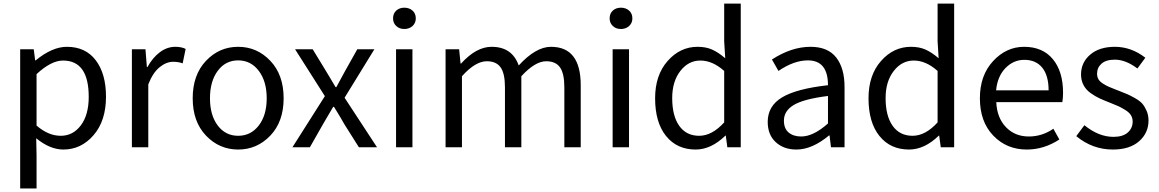

<svg xmlns="http://www.w3.org/2000/svg" viewBox="-20 -816 6421 1064"><path d="M91.8 228.5V-543H167L174.8 -481.4H177.7Q269.5 -556.6 350.6 -556.6Q454.1 -556.6 510.7 -481.9Q567.4 -407.2 567.4 -280.3Q567.4 -146.5 498.5 -66.9Q429.7 12.7 331.1 12.7Q256.8 12.7 180.7 -49.8L182.6 44.9V228.5ZM471.7 -279.3Q471.7 -480.5 329.1 -480.5Q263.7 -480.5 182.6 -405.3V-120.1Q248 -63.5 316.4 -63.5Q384.8 -63.5 428.2 -121.6Q471.7 -179.7 471.7 -279.3Z M710.9 0V-543H786.1L793.9 -444.3H796.9Q826.2 -497.1 866.2 -526.9Q906.2 -556.6 951.2 -556.6Q986.3 -556.6 1008.8 -544.9L992.2 -464.8Q969.7 -473.6 939.5 -473.6Q901.4 -473.6 864.3 -443.4Q827.1 -413.1 801.8 -348.6V0Z M1478 -64.5Q1404.3 12.7 1299.8 12.7Q1195.3 12.7 1121.6 -64.5Q1047.9 -141.6 1047.9 -271.5Q1047.9 -401.4 1121.6 -479Q1195.3 -556.6 1299.8 -556.6Q1404.3 -556.6 1478 -479Q1551.8 -401.4 1551.8 -271.5Q1551.8 -141.6 1478 -64.5ZM1186.5 -120.6Q1229.5 -63.5 1299.8 -63.5Q1370.1 -63.5 1414.1 -120.6Q1458 -177.7 1458 -271.5Q1458 -365.2 1414.1 -423.3Q1370.1 -481.4 1299.8 -481.4Q1229.5 -481.4 1186.5 -423.3Q1143.6 -365.2 1143.6 -271.5Q1143.6 -177.7 1186.5 -120.6Z M1600.6 0 1780.3 -283.2 1615.2 -543H1712.9L1786.1 -422.9Q1795.9 -406.2 1814.5 -375.5Q1833 -344.7 1839.8 -333H1843.8Q1885.7 -409.2 1892.6 -422.9L1960 -543H2054.7L1889.6 -274.4L2069.3 0H1968.8L1888.7 -127Q1873 -156.2 1831.1 -223.6H1826.2Q1781.2 -148.4 1769.5 -127L1697.3 0Z M2174.8 0V-543H2265.6V0ZM2158.2 -713.9Q2158.2 -741.2 2175.8 -757.3Q2193.4 -773.4 2220.7 -773.4Q2248 -773.4 2266.1 -757.3Q2284.2 -741.2 2284.2 -713.9Q2284.2 -688.5 2266.1 -671.9Q2248 -655.3 2220.7 -655.3Q2193.4 -655.3 2175.8 -671.9Q2158.2 -688.5 2158.2 -713.9Z M2449.2 0V-543H2524.4L2532.2 -463.9H2535.2Q2619.1 -556.6 2704.1 -556.6Q2818.4 -556.6 2854.5 -453.1Q2949.2 -556.6 3033.2 -556.6Q3198.2 -556.6 3198.2 -343.8V0H3107.4V-332Q3107.4 -408.2 3083.5 -442.4Q3059.6 -476.6 3006.8 -476.6Q2945.3 -476.6 2869.1 -393.6V0H2778.3V-332Q2778.3 -408.2 2754.4 -442.4Q2730.5 -476.6 2677.7 -476.6Q2614.3 -476.6 2540 -393.6V0Z M3375 0V-543H3465.8V0ZM3358.4 -713.9Q3358.4 -741.2 3376 -757.3Q3393.6 -773.4 3420.9 -773.4Q3448.2 -773.4 3466.3 -757.3Q3484.4 -741.2 3484.4 -713.9Q3484.4 -688.5 3466.3 -671.9Q3448.2 -655.3 3420.9 -655.3Q3393.6 -655.3 3376 -671.9Q3358.4 -688.5 3358.4 -713.9Z M3835 12.7Q3731.4 12.7 3670.9 -62.5Q3610.4 -137.7 3610.4 -271.5Q3610.4 -399.4 3679.7 -478Q3749 -556.6 3845.7 -556.6Q3891.6 -556.6 3925.8 -541.5Q3960 -526.4 3999 -493.2L3993.2 -586.9V-795.9H4085V0H4010.7L4002 -64.5H4000Q3920.9 12.7 3835 12.7ZM3993.2 -137.7V-422.9Q3928.7 -480.5 3861.3 -480.5Q3794.9 -480.5 3750 -422.4Q3705.1 -364.3 3705.1 -272.5Q3705.1 -173.8 3744.1 -118.7Q3783.2 -63.5 3854.5 -63.5Q3925.8 -63.5 3993.2 -137.7Z M4393.6 12.7Q4323.2 12.7 4278.8 -28.3Q4234.4 -69.3 4234.4 -140.6Q4234.4 -228.5 4314 -276.4Q4393.6 -324.2 4568.4 -343.8Q4568.4 -481.4 4457 -481.4Q4379.9 -481.4 4293.9 -422.9L4257.8 -486.3Q4366.2 -556.6 4471.7 -556.6Q4567.4 -556.6 4613.8 -497.6Q4660.2 -438.5 4660.2 -334V0H4585L4577.1 -65.4H4574.2Q4480.5 12.7 4393.6 12.7ZM4419.9 -59.6Q4487.3 -59.6 4568.4 -131.8V-284.2Q4435.5 -267.6 4379.9 -234.9Q4324.2 -202.1 4324.2 -147.5Q4324.2 -103.5 4350.6 -81.5Q4377 -59.6 4419.9 -59.6Z M5017.6 12.7Q4914.1 12.7 4853.5 -62.5Q4793 -137.7 4793 -271.5Q4793 -399.4 4862.3 -478Q4931.6 -556.6 5028.3 -556.6Q5074.2 -556.6 5108.4 -541.5Q5142.6 -526.4 5181.6 -493.2L5175.8 -586.9V-795.9H5267.6V0H5193.4L5184.6 -64.5H5182.6Q5103.5 12.7 5017.6 12.7ZM5175.8 -137.7V-422.9Q5111.3 -480.5 5043.9 -480.5Q4977.5 -480.5 4932.6 -422.4Q4887.7 -364.3 4887.7 -272.5Q4887.7 -173.8 4926.8 -118.7Q4965.8 -63.5 5037.1 -63.5Q5108.4 -63.5 5175.8 -137.7Z M5669.9 12.7Q5558.6 12.7 5484.4 -64.5Q5410.2 -141.6 5410.2 -271.5Q5410.2 -398.4 5483.4 -477.5Q5556.6 -556.6 5655.3 -556.6Q5757.8 -556.6 5814.5 -488.3Q5871.1 -419.9 5871.1 -301.8Q5871.1 -275.4 5867.2 -250H5501Q5504.9 -163.1 5554.7 -111.3Q5604.5 -59.6 5681.6 -59.6Q5754.9 -59.6 5817.4 -102.5L5850.6 -43Q5765.6 12.7 5669.9 12.7ZM5500 -315.4H5791Q5791 -397.5 5755.9 -440.9Q5720.7 -484.4 5656.2 -484.4Q5596.7 -484.4 5552.2 -439Q5507.8 -393.6 5500 -315.4Z M6147.5 12.7Q6034.2 12.7 5944.3 -61.5L5989.3 -122.1Q6068.4 -57.6 6150.4 -57.6Q6202.1 -57.6 6229.5 -81.5Q6256.8 -105.5 6256.8 -142.6Q6256.8 -162.1 6247.1 -177.7Q6237.3 -193.4 6215.8 -206.5Q6194.3 -219.7 6178.7 -227.1Q6163.1 -234.4 6132.8 -246.1Q6097.7 -259.8 6074.2 -270.5Q6050.8 -281.2 6024.4 -299.8Q5998 -318.4 5984.4 -344.7Q5970.7 -371.1 5970.7 -403.3Q5970.7 -469.7 6021.5 -513.2Q6072.3 -556.6 6158.2 -556.6Q6249 -556.6 6327.1 -496.1L6283.2 -436.5Q6217.8 -485.4 6158.2 -485.4Q6109.4 -485.4 6084.5 -463.4Q6059.6 -441.4 6059.6 -407.2Q6059.6 -389.6 6067.4 -376.5Q6075.2 -363.3 6093.3 -352.1Q6111.3 -340.8 6125 -335Q6138.7 -329.1 6166 -318.4Q6174.8 -315.4 6178.7 -313.5Q6211.9 -300.8 6227.5 -293.9Q6243.2 -287.1 6270 -272Q6296.9 -256.8 6310.1 -241.7Q6323.2 -226.6 6334 -202.1Q6344.7 -177.7 6344.7 -148.4Q6344.7 -79.1 6292.5 -33.2Q6240.2 12.7 6147.5 12.7Z"/></svg>

Font: Nasu
Style: Regular
Weight: 400
Designer: Ryoko NISHIZUKA (kana &amp; ideographs); Paul D. Hunt (Latin, Greek &amp; Cyrillic); Wenlong ZHANG (bopomofo); Sandoll C
Version: Version 2014.1215